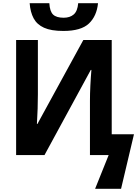

<svg xmlns="http://www.w3.org/2000/svg" viewBox="-20 -962 868 1191"><path d="M373 -770Q297 -770 253 -790Q209 -810 188.5 -848.5Q168 -887 164 -942H286Q289 -891 309.5 -871.5Q330 -852 375 -852Q414 -852 437.5 -872.5Q461 -893 465 -942H588Q580 -862 531.5 -816Q483 -770 373 -770ZM570 209 654 0H538V-338Q538 -380 540.5 -431Q543 -482 547 -528H543L256 0H80V-714H215V-377Q215 -337 213.5 -288Q212 -239 209 -193H212L497 -714H673V-129H811L731 209Z"/></svg>

Font: Noto Sans SemiCondensed
Style: Bold
Weight: 700
Width: 4
Designer: Monotype Design Team
Foundry: Monotype Imaging Inc.
Version: Version 2.013; ttfautohint (v1.8.4.7-5d5b)